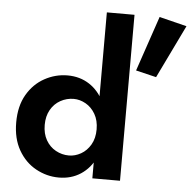

<svg xmlns="http://www.w3.org/2000/svg" viewBox="-55 -835 897 899"><g transform="rotate(5 394.0 -385.0)"><path d="M411 -780V0H541V-780ZM33 -230Q33 -154 64 -100Q95 -46 146 -18Q197 10 254 10Q312 10 356.5 -19Q401 -48 426.5 -102Q452 -156 452 -230Q452 -305 426.5 -358.5Q401 -412 356.5 -441Q312 -470 254 -470Q197 -470 146 -442Q95 -414 64 -360.5Q33 -307 33 -230ZM167 -230Q167 -271 184 -301Q201 -331 230 -347Q259 -363 292 -363Q321 -363 348.5 -347.5Q376 -332 393.5 -302Q411 -272 411 -230Q411 -188 393.5 -158Q376 -128 348.5 -112.5Q321 -97 292 -97Q259 -97 230 -113Q201 -129 184 -159Q167 -189 167 -230ZM659 -780 571 -521 667 -498 788 -748Z"/></g></svg>

Font: Jost SemiBold
Style: Regular
Weight: 600
Version: Version 3.710